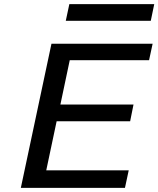

<svg xmlns="http://www.w3.org/2000/svg" viewBox="-20 -902 761 922"><path d="M80.1 0 227.1 -691.9H712.9L695.8 -612.8H314.9L270 -399.9H621.1L605 -319.8H252L202.1 -84H598.1L580.1 0ZM295.9 -802.2 313 -882.3H720.7L704.1 -802.2Z"/></svg>

Font: CMU Bright
Style: SemiBoldOblique
Weight: 600
Italic angle: -12°
Version: Version 0.7.0